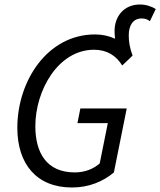

<svg xmlns="http://www.w3.org/2000/svg" viewBox="-20 -821 712 853"><path d="M300 12C375 12 439 -15 486 -55L543 -339H337L324 -274H459L423 -95C397 -72 359 -55 312 -55C186 -55 137 -144 137 -260C137 -419 238 -600 398 -600C455 -600 496 -574 523 -530L569 -574C556 -609 552 -637 552 -664C552 -711 573 -739 609 -739C626 -739 634 -735 646 -727L672 -781C654 -792 629 -801 602 -801C531 -801 489 -749 489 -683C489 -673 490 -661 491 -649C465 -661 436 -668 402 -668C191 -668 57 -462 57 -253C57 -93 142 12 300 12Z"/></svg>

Font: Source Sans Pro
Style: Italic
Weight: 400
Italic angle: -11°
Designer: Paul D. Hunt
Foundry: Adobe Systems Incorporated
Version: Version 3.006;hotconv 1.0.111;makeotfexe 2.5.65597